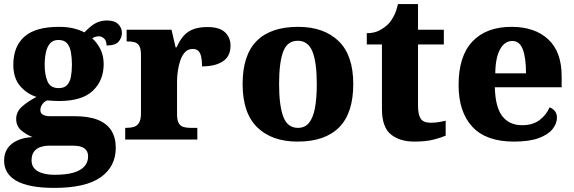

<svg xmlns="http://www.w3.org/2000/svg" viewBox="-27 -681 2800 937"><path d="M238 236Q115 236 54 202Q-7 168 -7 102Q-7 68 9.5 43.5Q26 19 57.5 4.5Q89 -10 132 -12Q103 -23 77.5 -44Q52 -65 52 -101Q52 -135 79.5 -160Q107 -185 151 -208Q104 -223 71 -261.5Q38 -300 38 -365Q38 -454 92 -502Q146 -550 261 -550Q299 -550 329.5 -543Q360 -536 385 -523Q402 -541 418.5 -554Q435 -567 453.5 -574Q472 -581 496 -581Q532 -581 550 -563Q568 -545 568 -521Q568 -497 552 -478Q536 -459 493 -459Q493 -483 480.5 -493.5Q468 -504 456 -504Q447 -504 438 -501Q429 -498 423 -494Q447 -473 463 -441Q479 -409 479 -368Q479 -289 426.5 -238.5Q374 -188 261 -188Q251 -188 231.5 -189Q212 -190 203 -191Q191 -187 180.5 -173.5Q170 -160 170 -144Q170 -128 183 -121Q196 -114 215 -114H335Q405 -114 449.5 -96.5Q494 -79 516 -44.5Q538 -10 538 40Q538 132 464.5 184Q391 236 238 236ZM240 172Q294 172 330 162Q366 152 384.5 131.5Q403 111 403 82Q403 57 385.5 43.5Q368 30 330 30H207Q191 30 172 36Q153 42 140 57.5Q127 73 127 102Q127 126 141 141.5Q155 157 181 164.5Q207 172 240 172ZM259 -251Q286 -251 300 -265.5Q314 -280 319 -306Q324 -332 324 -365Q324 -399 319 -426.5Q314 -454 300 -470Q286 -486 258 -486Q232 -486 217.5 -469.5Q203 -453 197 -425.5Q191 -398 191 -364Q191 -316 205 -283.5Q219 -251 259 -251Z M584 0V-57H588Q611 -57 627 -62Q643 -67 652 -82.5Q661 -98 661 -129V-411Q661 -441 653.5 -455.5Q646 -470 631 -474.5Q616 -479 594 -479H591V-536H810L830 -450H835Q850 -485 870 -507Q890 -529 918 -539Q946 -549 986 -549Q1044 -549 1071 -523.5Q1098 -498 1098 -458Q1098 -406 1060.5 -381.5Q1023 -357 959 -357Q959 -385 955 -403.5Q951 -422 941.5 -432Q932 -442 913 -442Q891 -442 876.5 -427Q862 -412 853.5 -387.5Q845 -363 841 -335.5Q837 -308 837 -285V-124Q837 -95 845 -80.5Q853 -66 868 -61.5Q883 -57 902 -57H936V0Z M1425 10Q1300 10 1228.5 -59.5Q1157 -129 1157 -271Q1157 -412 1225.5 -481Q1294 -550 1428 -550Q1553 -550 1625 -481Q1697 -412 1697 -271Q1697 -129 1628 -59.5Q1559 10 1425 10ZM1427 -57Q1461 -57 1481 -81.5Q1501 -106 1510 -153.5Q1519 -201 1519 -271Q1519 -376 1498 -429Q1477 -482 1426 -482Q1375 -482 1355 -429Q1335 -376 1335 -271Q1335 -166 1355.5 -111.5Q1376 -57 1427 -57Z M1995 10Q1923 10 1880 -25.5Q1837 -61 1837 -149V-464H1763V-519Q1801 -519 1827.5 -534Q1854 -549 1869 -565Q1883 -580 1895.5 -604Q1908 -628 1915 -661H2013V-536H2139V-464H2013V-165Q2013 -122 2026 -102Q2039 -82 2075 -82Q2095 -82 2113.5 -85Q2132 -88 2148 -92V-19Q2131 -11 2092 -0.5Q2053 10 1995 10Z M2481 10Q2345 10 2278 -62.5Q2211 -135 2211 -266Q2211 -407 2278.5 -478.5Q2346 -550 2469 -550Q2583 -550 2648.5 -489Q2714 -428 2714 -309V-255H2388Q2390 -159 2424 -114.5Q2458 -70 2521 -70Q2573 -70 2606 -95Q2639 -120 2655 -157Q2672 -151 2681.5 -138Q2691 -125 2691 -107Q2691 -78 2669.5 -51Q2648 -24 2602 -7Q2556 10 2481 10ZM2540 -323Q2540 -399 2524.5 -440Q2509 -481 2473 -481Q2436 -481 2413.5 -440.5Q2391 -400 2390 -323Z"/></svg>

Font: Noto Serif Armenian ExtraBold
Style: Regular
Weight: 800
Version: Version 2.007